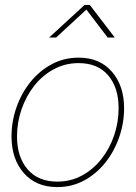

<svg xmlns="http://www.w3.org/2000/svg" viewBox="-20 -760 557 788"><path d="M214.8 7.8Q127.9 7.8 77.6 -49.8Q27.3 -107.4 27.3 -200.2Q27.3 -261.2 47.4 -318.8Q67.4 -376.5 104.2 -422.6Q141.1 -468.8 191.7 -496.1Q242.2 -523.4 302.7 -523.4Q389.2 -523.4 439.2 -465.8Q489.3 -408.2 489.3 -315.9Q489.3 -254.9 469.2 -197Q449.2 -139.2 412.6 -93Q376 -46.9 325.7 -19.5Q275.4 7.8 214.8 7.8ZM214.8 -14.6Q270.5 -14.6 316.7 -39.8Q362.8 -64.9 396.5 -107.7Q430.2 -150.4 448.5 -204.3Q466.8 -258.3 466.8 -315.9Q466.8 -400.9 423.8 -450.9Q380.9 -501 302.7 -501Q247.1 -501 200.7 -475.8Q154.3 -450.7 120.6 -408Q86.9 -365.2 68.4 -311.3Q49.8 -257.3 49.8 -200.2Q49.8 -115.2 93.5 -64.9Q137.2 -14.6 214.8 -14.6ZM210.4 -606H181.6L182.1 -606.4L327.1 -739.7H348.6L450.7 -606.4L450.2 -606H421.9L334.5 -720.7Z"/></svg>

Font: Inter Display Thin
Style: Italic
Weight: 100
Italic angle: -9.39999°
Designer: Rasmus Andersson
Foundry: rsms
Version: Version 4.000;git-a52131595